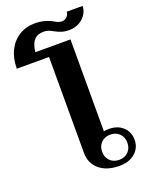

<svg xmlns="http://www.w3.org/2000/svg" viewBox="-254 -1035 867 1131"><g transform="rotate(-20 179.5 -470.0)"><path d="M122 -134V-735H-80Q-80 -799 -56 -847.5Q-32 -896 11 -923Q54 -950 111 -950Q173 -950 224 -920Q247 -906 265 -906Q284 -906 297.5 -919Q311 -932 311 -950H411Q409 -905 374 -874Q339 -843 288 -843Q264 -843 244.5 -848.5Q225 -854 202 -867Q183 -878 170 -882Q157 -886 140 -886Q65 -886 56 -789H276V-213Q288 -216 309 -216Q362 -216 395.5 -185Q429 -154 429 -104Q429 -54 391.5 -22Q354 10 294 10Q215 10 168.5 -29Q122 -68 122 -134ZM383 -103Q383 -138 361 -160Q339 -182 304 -182Q269 -182 247 -160Q225 -138 225 -103Q225 -68 247 -46Q269 -24 304 -24Q339 -24 361 -46Q383 -68 383 -103Z"/></g></svg>

Font: Fahkwang
Style: Bold
Weight: 700
Designer: Suppakit Chalermlarp | Katatrad Co.,Ltd.
Foundry: Cadson Demak Co.,Ltd.
Version: Version 1.000; ttfautohint (v1.6)